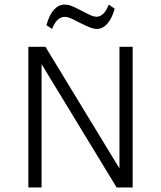

<svg xmlns="http://www.w3.org/2000/svg" viewBox="-20 -823 708 843"><path d="M104.5 -617.5H179.5L510.5 -73.5H504.5V-617.5H562.5V0H492L154 -555.5H162.5V0H104.5ZM208.5 -696 184 -712.5Q196 -757.5 216.8 -780.2Q237.5 -803 264 -803Q276 -803 289.8 -798.5Q303.5 -794 337 -776.5Q370.5 -759 382 -754.2Q393.5 -749.5 404.5 -749.5Q419 -749.5 433 -762.2Q447 -775 457.5 -803L483.5 -785Q475.5 -756 463.5 -736Q451.5 -716 436.8 -706Q422 -696 406 -696Q392.5 -696 376.2 -702Q360 -708 325.5 -725.5Q296 -741 285.2 -745Q274.5 -749 264 -749Q248.5 -749 234.5 -737.2Q220.5 -725.5 208.5 -696Z"/></svg>

Font: Karla Light
Style: Regular
Weight: 300
Designer: Jonathan Pinhorn
Version: Version 2.004;gftools[0.9.33]